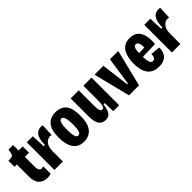

<svg xmlns="http://www.w3.org/2000/svg" viewBox="174 -1606 2593 2593"><g transform="rotate(-45 1470.0 -309.5)"><path d="M230 11Q150 11 105 -35.5Q60 -82 60 -179V-411H16V-528H41Q76 -528 92 -538Q108 -548 113 -576L123 -633H210V-528H289V-407H210V-211Q210 -173 224 -154Q238 -135 259 -135Q267 -135 275.5 -136.5Q284 -138 295 -140V0Q279 4 264.5 7.5Q250 11 230 11Z M367 0V-528H483L491 -329H515Q516 -411 533.5 -457Q551 -503 581.5 -522.5Q612 -542 650 -542Q658 -542 666 -541Q674 -540 682 -537L674 -360Q660 -364 644 -364Q617 -364 590.5 -346.5Q564 -329 546.5 -292Q529 -255 529 -196V0Z M924 14Q818 14 767 -59.5Q716 -133 716 -268Q716 -411 771 -476.5Q826 -542 928 -542Q1031 -542 1082.5 -477Q1134 -412 1134 -275Q1134 -125 1078.5 -55.5Q1023 14 924 14ZM925 -100Q954 -100 967 -138Q980 -176 980 -259Q980 -426 924 -426Q896 -426 883.5 -386Q871 -346 871 -259Q871 -176 884 -138Q897 -100 925 -100Z M1337 14Q1270 14 1237.5 -35Q1205 -84 1205 -191V-528H1359V-230Q1359 -172 1369.5 -145.5Q1380 -119 1402 -119Q1427 -119 1437.5 -151.5Q1448 -184 1448 -260V-528H1603V0H1490L1486 -158H1461Q1451 -65 1422 -25.5Q1393 14 1337 14Z M1792 0 1660 -527H1829L1880 -125H1895L1954 -527H2113L1983 0Z M2355 14Q2271 14 2224 -23Q2177 -60 2157.5 -122Q2138 -184 2138 -259Q2138 -310 2147.5 -360.5Q2157 -411 2179.5 -452Q2202 -493 2242.5 -517.5Q2283 -542 2344 -542Q2423 -542 2466.5 -501Q2510 -460 2524.5 -392Q2539 -324 2530 -242L2291 -235Q2293 -168 2306 -133Q2319 -98 2350 -98Q2373 -98 2387 -118Q2401 -138 2399 -180L2536 -170Q2539 -143 2533 -111Q2527 -79 2507.5 -50.5Q2488 -22 2451 -4Q2414 14 2355 14ZM2343 -424Q2317 -424 2305 -396Q2293 -368 2291 -307L2395 -310Q2396 -377 2381 -400.5Q2366 -424 2343 -424Z M2611 0V-528H2727L2735 -329H2759Q2760 -411 2777.5 -457Q2795 -503 2825.5 -522.5Q2856 -542 2894 -542Q2902 -542 2910 -541Q2918 -540 2926 -537L2918 -360Q2904 -364 2888 -364Q2861 -364 2834.5 -346.5Q2808 -329 2790.5 -292Q2773 -255 2773 -196V0Z"/></g></svg>

Font: Bricolage Grotesque 12pt Condensed ExtraBold
Style: Regular
Weight: 800
Width: 3
Designer: Mathieu Triay
Foundry: Atelier Triay
Version: Version 1.001; ttfautohint (v1.8.4.7-5d5b);gftools[0.9.33.de